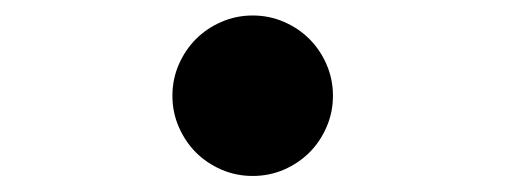

<svg xmlns="http://www.w3.org/2000/svg" viewBox="-20 -212 640 243"><path d="M198.2 -90.8Q198.2 -111.8 206.3 -130.4Q214.4 -148.9 228 -162.6Q241.7 -176.3 260.3 -184.3Q278.8 -192.4 299.8 -192.4Q320.8 -192.4 339.4 -184.3Q357.9 -176.3 371.6 -162.6Q385.3 -148.9 393.3 -130.4Q401.4 -111.8 401.4 -90.8Q401.4 -69.8 393.3 -51.3Q385.3 -32.7 371.6 -19Q357.9 -5.4 339.4 2.7Q320.8 10.7 299.8 10.7Q278.8 10.7 260.3 2.7Q241.7 -5.4 228 -19Q214.4 -32.7 206.3 -51.3Q198.2 -69.8 198.2 -90.8Z"/></svg>

Font: Courier Prime
Style: Bold
Weight: 700
Monospace: yes
Designer: Alan Dague-Greene
Foundry: Quote-Unquote Apps
Version: Version 1.202